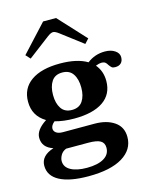

<svg xmlns="http://www.w3.org/2000/svg" viewBox="-131 -818 859 1076"><g transform="rotate(-15 298.0 -280.0)"><path d="M104 -549 80 -575 225 -732H300L445 -575L421 -549L296 -644Q275 -660 263 -660Q250 -660 229 -644ZM596 -426Q596 -404 584 -392Q572 -380 550 -380Q536 -380 530 -385Q524 -390 516 -401Q510 -412 502.5 -418Q495 -424 479 -424Q468 -424 447 -416Q481 -376 481 -319Q481 -242 422 -201.5Q363 -161 254 -161Q192 -161 142 -175Q120 -157 120 -138Q120 -123 133.5 -113.5Q147 -104 171 -104H355Q425 -104 469.5 -73.5Q514 -43 514 15Q514 88 445 130Q376 172 248 172Q139 172 80.5 141Q22 110 22 51Q22 -7 97 -31Q35 -51 35 -108Q35 -153 98 -194Q27 -236 27 -319Q27 -396 86.5 -438Q146 -480 254 -480Q354 -480 412 -445Q457 -480 515 -480Q550 -480 573 -464.5Q596 -449 596 -426ZM336 -319Q336 -368 316 -398Q296 -428 254 -428Q212 -428 192 -398Q172 -368 172 -319Q172 -271 192 -241Q212 -211 254 -211Q296 -211 316 -241Q336 -271 336 -319ZM123 51Q123 86 157.5 105Q192 124 251 124Q314 124 349.5 103Q385 82 385 43Q385 15 364 2.5Q343 -10 293 -10H165Q143 -1 133 17Q123 35 123 51Z"/></g></svg>

Font: Taviraj DemiBold
Style: Regular
Weight: 600
Designer: Katatrad Team
Foundry: CadsonDemak
Version: Version 1.030